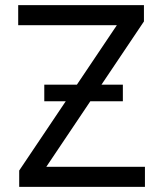

<svg xmlns="http://www.w3.org/2000/svg" viewBox="-20 -727 635 747"><path d="M54.7 -63.5V0H543.9V-78.1H160.2L540 -643.6V-707H50.8V-628.9H434.6ZM152.3 -397.5V-333H458V-397.5Z"/></svg>

Font: Pretendard Variable
Style: Regular
Weight: 400
Designer: Base glyphs from Inter by Rasmus Andersson; Hangeul glyphs from Noto Sans CJK(Source Han Sans) by Jang Soo-young and Kan
Foundry: Kil Hyung-jin
Version: Version 1.309;Glyphs 3.2 (3225)